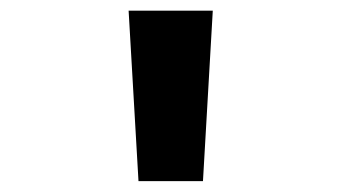

<svg xmlns="http://www.w3.org/2000/svg" viewBox="-20 -713 626 352"><path d="M233.9 -380.9 215.8 -693.4H370.1L352.1 -380.9Z"/></svg>

Font: Cascadia Code PL
Style: Bold
Weight: 700
Monospace: yes
Designer: Aaron Bell
Foundry: Saja Typeworks
Version: Version 2404.023; ttfautohint (v1.8.4)